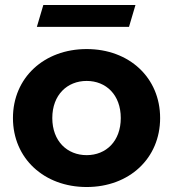

<svg xmlns="http://www.w3.org/2000/svg" viewBox="-20 -743 695 771"><path d="M128 -635H498L524 -723H154ZM328 8C499 8 623 -107 623 -269C623 -431 499 -546 328 -546C157 -546 32 -431 32 -269C32 -107 157 8 328 8ZM328 -120C250 -120 190 -176 190 -269C190 -362 250 -418 328 -418C406 -418 465 -362 465 -269C465 -176 406 -120 328 -120Z"/></svg>

Font: Talent SemiBold
Style: Bold
Weight: 700
Designer: Mike Powis
Version: Version 1.001;hotconv 1.0.109;makeotfexe 2.5.65596